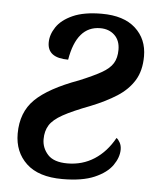

<svg xmlns="http://www.w3.org/2000/svg" viewBox="-45 -586 524 635"><g transform="rotate(5 217.0 -268.0)"><path d="M185 10Q106 10 65.5 -28Q25 -66 25 -127Q25 -198 69 -241Q113 -284 212 -320Q258 -339 284.5 -354Q311 -369 322 -387Q333 -405 333 -432Q333 -463 314.5 -480.5Q296 -498 267 -498Q189 -498 170 -385Q101 -385 101 -436Q101 -462 118 -487.5Q135 -513 172 -529.5Q209 -546 268 -546Q341 -546 380 -510.5Q419 -475 419 -418Q419 -370 399 -337.5Q379 -305 343 -282Q307 -259 257 -239Q199 -217 167.5 -199.5Q136 -182 124 -162.5Q112 -143 112 -116Q112 -87 132 -65Q152 -43 197 -43Q247 -43 286.5 -68.5Q326 -94 352 -141Q358 -137 363.5 -127Q369 -117 369 -104Q369 -78 350.5 -51.5Q332 -25 291.5 -7.5Q251 10 185 10Z"/></g></svg>

Font: Noto Serif SemiCondensed Medium
Style: Italic
Weight: 500
Width: 4
Italic angle: -12°
Designer: Monotype Design Team
Foundry: Monotype Imaging Inc.
Version: Version 2.013